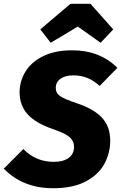

<svg xmlns="http://www.w3.org/2000/svg" viewBox="-41 -980 643 1019"><path d="M582 -620 488 -524Q456 -553 422 -566.5Q388 -580 348 -580Q305 -580 280 -562Q255 -544 255 -513Q255 -486 278 -470Q301 -454 367 -432Q457 -402 500.5 -355Q544 -308 544 -233Q544 -169 513.5 -111.5Q483 -54 415 -17.5Q347 19 240 19Q81 19 -21 -85L83 -189Q149 -121 244 -121Q295 -121 323.5 -142Q352 -163 352 -201Q352 -231 329 -251.5Q306 -272 248 -292Q149 -325 106 -373Q63 -421 63 -490Q63 -548 93.5 -599Q124 -650 187 -681.5Q250 -713 342 -713Q489 -713 582 -620ZM173 -824 333 -960H439L560 -824L493 -753L372 -839L228 -753Z"/></svg>

Font: Trujillo ExtraBold
Style: Italic
Weight: 800
Italic angle: -8°
Designer: Fira Sans original fonts by bBox Type GmbH, Carrois Corporate GbR, & Edenspiekermann AG / Changes by Cristiano Sobral
Foundry: Fira Sans original fonts by bBox Type GmbH, Carrois Corporate GbR, & Edenspiekermann AG / Changes by Cristiano Sobral
Version: Version 4.301;July 28, 2020;FontCreator 13.0.0.2655 64-bit